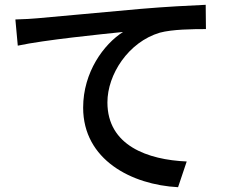

<svg xmlns="http://www.w3.org/2000/svg" viewBox="-20 -749 960 799"><path d="M44 -668 54 -559C165 -583 406 -607 492 -616C412 -565 326 -449 326 -301C326 -84 528 20 721 30L757 -77C595 -84 427 -143 427 -323C427 -439 514 -574 645 -613C697 -627 782 -628 837 -628L836 -729C769 -726 670 -721 565 -712C384 -696 208 -679 136 -673C116 -671 82 -669 44 -668Z"/></svg>

Font: GenEiGothic-pro-SemiBold
Style: Regular
Weight: 500
Designer: Ryoko NISHIZUKA (kana & ideographs); Paul D. Hunt (Latin, Greek & Cyrillic); Wenlong ZHANG (bopomofo); Sandoll Communica
Foundry: Adobe Systems Incorporated; o_tamon
Version: Version 1.000.140830